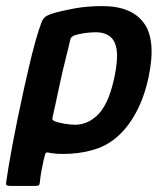

<svg xmlns="http://www.w3.org/2000/svg" viewBox="-32 -501 541 631"><path d="M-12 100Q-6 56 8 -20Q22 -96 46 -206Q54 -241 63.5 -282.5Q73 -324 84 -363.5Q95 -403 105 -429Q109 -439 116 -445Q123 -451 142 -457Q168 -465 211 -473Q254 -481 304 -481Q401 -481 441.5 -424.5Q482 -368 456 -246Q442 -181 415 -131Q388 -81 351 -49.5Q314 -18 268 -7Q248 -1 223 2Q198 5 175 5Q152 5 135 2Q127 0 122.5 0Q118 0 116 7Q114 14 110.5 29.5Q107 45 104 61.5Q101 78 100 89Q99 100 97.5 105Q96 110 83 110H1Q-6 110 -9.5 108Q-13 106 -12 100ZM141 -117Q139 -109 141.5 -106.5Q144 -104 149 -102Q163 -97 182 -94Q201 -91 216 -91Q231 -91 248.5 -97Q266 -103 284.5 -119Q303 -135 318 -165.5Q333 -196 344 -247Q356 -304 351.5 -336Q347 -368 329 -381.5Q311 -395 284 -395Q264 -395 244.5 -392Q225 -389 210 -384Q207 -382 203.5 -379Q200 -376 199 -371Q194 -348 187 -321Q180 -294 173.5 -265.5Q167 -237 161 -209Q155 -181 150 -157Q145 -133 141 -117Z"/></svg>

Font: Glory Thin SemiBold
Style: Italic
Weight: 600
Italic angle: -12°
Version: Version 1.011